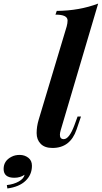

<svg xmlns="http://www.w3.org/2000/svg" viewBox="-198 -815 570 1076"><path d="M137.7 -59.6Q137.7 -35.2 159.2 -35.2Q189.9 -35.2 219.2 -113.8L236.8 -162.1H255.9L231 -88.9Q195.8 14.2 96.2 14.2Q52.2 14.2 29.8 -9.3Q7.3 -32.2 7.3 -69.3Q7.3 -106.4 19 -145L175.8 -667Q180.7 -685.5 180.7 -700.2Q180.7 -733.4 112.8 -732.9L120.1 -753.9Q246.6 -754.9 352.1 -794.9L142.1 -85Q137.7 -69.8 137.7 -59.6ZM-117.7 181.2Q-177.7 181.2 -177.7 131.8Q-177.7 85.9 -133.3 63.5Q-112.8 52.7 -85.9 53.2Q-59.1 53.7 -39.1 69.3Q-19 85 -19 113.8Q-19 164.1 -54.7 198.2Q-90.3 232.4 -156.7 241.2L-159.7 222.2Q-120.6 217.8 -92.8 202.1Q-64.9 186.5 -60.1 164.1Q-84 181.2 -117.7 181.2Z"/></svg>

Font: PlayfairDisplay-BoldItalic
Style: Bold Italic
Weight: 700
Italic angle: -14.9847°
Designer: Claus Eggers Sørensen
Foundry: Claus Eggers Sørensen
Version: Version 1.002;PS 001.002;hotconv 1.0.70;makeotf.lib2.5.58329